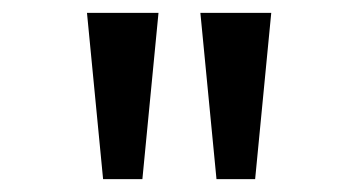

<svg xmlns="http://www.w3.org/2000/svg" viewBox="-20 -749 542 298"><path d="M140 -471 115 -729H226L201 -471ZM316 -471 291 -729H401L376 -471Z"/></svg>

Font: bangla15
Style: Regular
Weight: 400
Designer: Jelle Bosma - Monotype Design Team
Foundry: Monotype Imaging Inc.
Version: Version 2.006